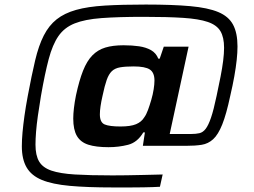

<svg xmlns="http://www.w3.org/2000/svg" viewBox="-20 -716 1117 844"><path d="M477 108Q364 108 287 101Q210 94 164 75Q118 56 97 20Q76 -16 76 -73Q76 -101 79 -134Q82 -167 87.5 -206.5Q93 -246 102 -294Q119 -385 134.5 -450.5Q150 -516 172.5 -560Q195 -604 229 -631Q263 -658 314.5 -672.5Q366 -687 441 -691.5Q516 -696 621 -696Q738 -696 816 -689Q894 -682 939.5 -663Q985 -644 1004.5 -607.5Q1024 -571 1024 -512Q1024 -485 1020.5 -452.5Q1017 -420 1010 -380.5Q1003 -341 992 -294Q975 -214 957 -169Q939 -124 917 -104Q895 -84 866.5 -79.5Q838 -75 798 -75H608L617 -134H610Q584 -90 543 -79.5Q502 -69 457 -69Q402 -69 368 -80Q334 -91 318 -118.5Q302 -146 302 -195Q302 -215 305 -241Q308 -267 314 -297Q328 -362 345 -405Q362 -448 386 -472.5Q410 -497 443 -507Q476 -517 523 -517Q561 -517 591.5 -512.5Q622 -508 644 -495.5Q666 -483 676 -458H682L700 -511H809L726 -127H820Q841 -127 856.5 -130.5Q872 -134 884 -149.5Q896 -165 907.5 -198.5Q919 -232 932 -294Q942 -341 949.5 -379Q957 -417 961 -449Q965 -481 965 -506Q965 -552 949 -579Q933 -606 893.5 -619.5Q854 -633 785 -637.5Q716 -642 611 -642Q500 -642 426.5 -636.5Q353 -631 308 -613Q263 -595 237 -557.5Q211 -520 194 -456Q177 -392 160 -294Q152 -246 146.5 -207Q141 -168 138.5 -136.5Q136 -105 136 -80Q136 -33 152 -6Q168 21 206 34Q244 47 309.5 51Q375 55 474 55Q500 55 536 54.5Q572 54 613 53Q654 52 695 51L683 105Q668 106 650.5 106.5Q633 107 610 107.5Q587 108 554.5 108Q522 108 477 108ZM510 -160Q554 -160 578 -170Q602 -180 614 -200Q623 -212 630.5 -232.5Q638 -253 645 -277Q652 -301 655.5 -323.5Q659 -346 659 -362Q659 -397 638.5 -410.5Q618 -424 567 -424Q531 -424 508 -420Q485 -416 471.5 -403Q458 -390 449 -364.5Q440 -339 431 -296Q425 -270 422 -249.5Q419 -229 419 -213Q419 -178 440 -169Q461 -160 510 -160Z"/></svg>

Font: Saira Expanded SemiBold
Style: Italic
Weight: 600
Width: 7
Italic angle: -12°
Designer: Hector Gatti with collaboration of the Omnibus-Type team
Foundry: Omnibus-Type
Version: Version 1.101